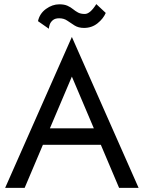

<svg xmlns="http://www.w3.org/2000/svg" viewBox="-20 -915 700 935"><path d="M165 -812Q173 -849 204 -871.5Q235 -894 269 -894Q293 -894 308.5 -887Q324 -880 335.5 -870.5Q347 -861 360 -854Q373 -847 393 -847Q419 -847 449 -895L495 -852Q483 -824 455 -801.5Q427 -779 389 -779Q362 -779 343 -791Q324 -803 307.5 -814.5Q291 -826 268 -826Q248 -826 237 -816.5Q226 -807 222 -795Q218 -783 218 -775ZM560 0 471 -210H189L100 0H5L330 -735L655 0ZM330 -542 223 -290H437Z"/></svg>

Font: Jost*
Style: Regular
Weight: 400
Version: Version 3.7